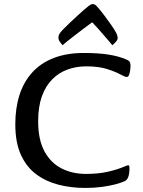

<svg xmlns="http://www.w3.org/2000/svg" viewBox="-20 -913 704 946"><path d="M399.2 13Q331.6 13 269.8 -2.5Q208 -18 159.5 -53.6Q111 -89.1 83.2 -149.8Q55.4 -210.5 55.4 -300.6Q55.4 -380.5 76 -444.8Q96.5 -509.1 138.6 -555.7Q180.6 -602.3 244.3 -627.1Q308 -652 393.9 -652Q464.6 -652 515.2 -644Q565.7 -635.9 601.6 -620.3Q617.9 -613.6 620.5 -605.5Q623.1 -597.3 623.1 -588.3Q623.1 -581 621.5 -567.7Q619.8 -554.5 615.8 -544.1Q611.7 -533.7 604.4 -533.7Q595.7 -533.7 572 -546.8Q548.2 -559.9 507.2 -573Q466.3 -586.1 404.3 -586.1Q356.3 -586.1 313.4 -570.7Q270.5 -555.3 237.6 -522.4Q204.7 -489.6 186.3 -438.2Q168 -386.9 168 -315.1Q168 -225.2 198.8 -167.9Q229.6 -110.6 282.8 -83.4Q336.1 -56.1 403.8 -56.1Q466.6 -56.1 513.9 -67.4Q561.2 -78.6 591.8 -91.9Q608.1 -99 612.4 -99Q617.9 -99 617.9 -83.1Q617.9 -57.8 612.1 -41.6Q606.4 -25.4 594 -20.1Q576.1 -12.1 547.1 -4.5Q518.2 3.1 481 8Q443.8 13 399.2 13ZM288.1 -690.1Q281.6 -697.3 274.7 -707.2Q267.9 -717.1 267.9 -726.8Q267.9 -732.4 269.5 -738.1Q271.2 -743.8 275 -749.6Q279 -755.6 292.1 -769.3Q305.3 -782.9 323.2 -799.9Q341.2 -817 359.8 -834.1Q378.5 -851.3 394 -864.9Q409.5 -878.5 417.2 -884Q424 -889.3 427.9 -891Q431.8 -892.8 437 -892.8Q441.4 -892.8 445.7 -891Q450 -889.3 455.4 -884Q472.3 -865.9 491.2 -840.7Q510.2 -815.5 526.8 -791.7Q543.5 -767.9 551.4 -753Q555.1 -746.7 557.4 -739.3Q559.8 -731.9 559.8 -724.9Q559.8 -717 550.8 -706.8Q541.8 -696.6 533.3 -690.1Q531.7 -693 520.6 -705.9Q509.5 -718.7 494 -736.7Q478.5 -754.7 462.5 -772.7Q446.4 -790.7 434.3 -803.3Q415.1 -789.6 391.5 -771.6Q367.9 -753.6 345.2 -736.1Q322.5 -718.6 306.7 -706Q291 -693.3 288.1 -690.1Z"/></svg>

Font: Briem Hand Thin
Style: Regular
Weight: 100
Designer: Gunnlaugur SE Briem, Eben Sorkin
Foundry: Sorkin Type Co.
Version: Version 1.003